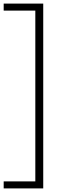

<svg xmlns="http://www.w3.org/2000/svg" viewBox="-40 -828 356 1068"><path d="M-19.5 220V181H156.5V-769H-19.5V-808H200.5V220Z"/></svg>

Font: Encode Sans Semi Condensed ExtraLight
Style: Regular
Weight: 200
Width: 4
Designer: Multiple Designers
Foundry: Impallari Type
Version: Version 3.000; ttfautohint (v1.8.3) -l 8 -r 50 -G 200 -x 14 